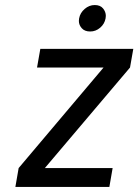

<svg xmlns="http://www.w3.org/2000/svg" viewBox="-20 -742 549 762"><path d="M338 -617Q316 -617 304.5 -630Q293 -643 293 -659Q293 -664 294 -669Q298 -691 316 -706.5Q334 -722 356 -722Q378 -722 389 -708.5Q400 -695 400 -679Q400 -674 399 -669Q395 -647 377.5 -632Q360 -617 338 -617ZM158 -75H427L414 0H41L54 -75L391 -474H127L140 -548H509L496 -474Z"/></svg>

Font: Fz Poppins
Style: Italic
Weight: 400
Italic angle: -10°
Designer: Ninad Kale (Devanagari), Jonny Pinhorn (Latin)
Foundry: Indian Type Foundry
Version: Vit hóa bi Vntype.Com & FontZin.Com